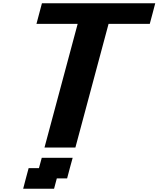

<svg xmlns="http://www.w3.org/2000/svg" viewBox="-20 -895 962 1165"><path d="M120.6 250H308.1L324.7 187.5H387.2Q392.6 166.5 403.8 124.8Q415 83 420.9 62.5H233.4L216.3 125H153.8Q147.9 145.5 137 187.3Q126 229 120.6 250ZM250 0H437.5L638.7 -750H888.7Q894.5 -770.5 905.5 -812.5Q916.5 -854.5 921.9 -875H234.4Q229 -854 217.8 -812.5Q206.5 -771 201.2 -750H451.2Z"/></svg>

Font: Faithful 32x
Style: SemiboldOblique
Weight: 400
Foundry: Faithful Resource Pack
Version: Version 1.0; January 27, 2023